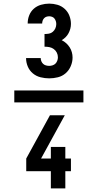

<svg xmlns="http://www.w3.org/2000/svg" viewBox="-20 -873 540 1061"><path d="M441 -307H59V-373H441ZM252 -440Q228 -440 204 -446Q180 -452 161.5 -467.5Q143 -483 133.5 -505.5Q124 -528 124 -552H205Q205 -543 208.5 -534.5Q212 -526 218.5 -520Q225 -514 234 -511.5Q243 -509 252 -509Q261 -509 270.5 -512Q280 -515 286.5 -521.5Q293 -528 296.5 -537.5Q300 -547 300 -556Q300 -570 294 -582Q288 -594 277 -602Q266 -610 253 -612.5Q240 -615 226 -615V-685Q238 -685 250 -687Q262 -689 271.5 -697Q281 -705 286 -716.5Q291 -728 291 -740Q291 -748 288.5 -756Q286 -764 281 -770.5Q276 -777 268 -780Q260 -783 252 -783Q244 -783 236.5 -780.5Q229 -778 223.5 -772Q218 -766 215.5 -758.5Q213 -751 213 -743H133V-744Q133 -767 141.5 -788.5Q150 -810 167 -825Q184 -840 206.5 -846.5Q229 -853 252 -853Q275 -853 297.5 -846.5Q320 -840 337.5 -824Q355 -808 363.5 -786Q372 -764 372 -741Q372 -727 368.5 -714Q365 -701 358.5 -689Q352 -677 342.5 -667.5Q333 -658 321 -651Q335 -644 346 -634Q357 -624 365 -611.5Q373 -599 377 -584.5Q381 -570 381 -555Q381 -531 371 -507.5Q361 -484 342.5 -468Q324 -452 300 -446Q276 -440 252 -440ZM261 168V73H125V3L256 -236H338L207 3H261V-61H341V3H372V73H341V168Z"/></svg>

Font: Iosevka Web
Style: Bold
Weight: 700
Monospace: yes
Designer: Belleve Invis
Foundry: Belleve Invis
Version: Version 28.0.3; ttfautohint (v1.8.3)